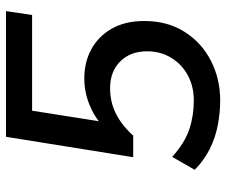

<svg xmlns="http://www.w3.org/2000/svg" viewBox="-77 -668 754 640"><g transform="rotate(-90 300.0 -348.0)"><path d="M285 9Q245 9 203 1Q161 -7 123 -26Q85 -45 54 -76L97 -151Q144 -109 189 -94Q234 -79 285 -79Q332 -79 369 -99Q406 -119 427.5 -154.5Q449 -190 449 -235Q449 -290 415.5 -324Q382 -358 326 -358Q279 -358 240 -338Q201 -318 168 -281H96L164 -705H583L570 -618H251L211 -364H183Q215 -402 262 -423Q309 -444 358 -444Q413 -444 456 -420.5Q499 -397 524.5 -352.5Q550 -308 550 -244Q550 -167 514 -110Q478 -53 417.5 -22Q357 9 285 9Z"/></g></svg>

Font: Nunito Sans 12pt ExtraLight 12pt SemiBold
Style: Italic
Weight: 600
Italic angle: -9°
Version: Version 3.101;gftools[0.9.27]